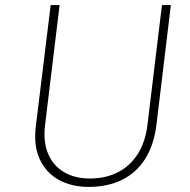

<svg xmlns="http://www.w3.org/2000/svg" viewBox="-20 -726 746 754"><path d="M157 -235Q149 -169 169 -122Q189 -75 231.5 -50Q274 -25 332 -25Q396 -25 444 -50Q492 -75 521.5 -122Q551 -169 559 -235L616 -706H651L594 -233Q584 -156 550 -102Q516 -48 459.5 -20Q403 8 328 8Q261 8 210.5 -20Q160 -48 135.5 -102Q111 -156 121 -233L179 -706H214Z"/></svg>

Font: Josefin Sans Thin ExtraLight
Style: Italic
Weight: 250
Italic angle: -7°
Version: Version 2.000